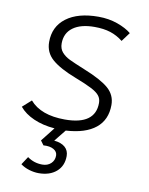

<svg xmlns="http://www.w3.org/2000/svg" viewBox="-81 -554 639 823"><g transform="rotate(10 238.5 -142.5)"><path d="M401 -132Q401 -67 356.5 -31Q312 5 227 10L186 61Q217 64 233.5 78.5Q250 93 250 117Q250 160 221 185Q192 210 144 210Q124 210 102.5 203.5Q81 197 65 185L88 150Q117 171 153 171Q176 171 190.5 157.5Q205 144 205 123Q205 106 188.5 96.5Q172 87 144 89L130 70L178 9Q127 5 87 -12.5Q47 -30 24 -58L62 -92Q110 -36 215 -36Q281 -36 314 -60Q347 -84 347 -131Q347 -150 336.5 -163Q326 -176 302 -188.5Q278 -201 229 -220Q159 -247 125 -276.5Q91 -306 91 -352Q91 -419 141.5 -457Q192 -495 281 -495Q326 -495 364 -481.5Q402 -468 425 -449L396 -410Q371 -430 341.5 -439.5Q312 -449 272 -449Q212 -449 178.5 -424.5Q145 -400 145 -355Q145 -332 158 -317Q171 -302 191.5 -292Q212 -282 261 -262Q336 -232 368.5 -203.5Q401 -175 401 -132Z"/></g></svg>

Font: Niramit ExtraLight
Style: Italic
Weight: 200
Italic angle: -10°
Designer: Katatrad Aksorn Co.,Ltd.
Foundry: Cadson Demak Co.,Ltd.
Version: Version 1.000; ttfautohint (v1.6)